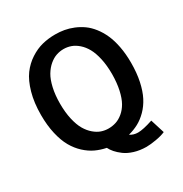

<svg xmlns="http://www.w3.org/2000/svg" viewBox="-204 -940 1169 1224"><g transform="rotate(-30 380.0 -328.0)"><path d="M374 -784.2Q408.2 -784.2 440.4 -778.6Q472.7 -772.9 505.9 -759.3Q539.1 -745.6 567.9 -725.1Q596.7 -704.6 621.8 -672.6Q647 -640.6 665 -600.3Q683.1 -560.1 693.6 -505.4Q704.1 -450.7 704.1 -386.2Q704.1 -312 691.2 -251.2Q678.2 -190.4 656.2 -147.9Q634.3 -105.5 602.8 -73.7Q571.3 -42 537.1 -23.7Q502.9 -5.4 462.9 4.9Q488.3 22 521 22Q558.6 22 630.9 -2L663.1 101.1Q633.8 113.8 591.6 120.8Q549.3 127.9 521 127.9Q473.1 127.4 433.1 115Q393.1 102.5 366.9 83Q340.8 63.5 324.5 44.7Q308.1 25.9 298.8 6.8Q257.3 -1.5 221.2 -18.3Q185.1 -35.2 151.1 -66.4Q117.2 -97.7 93 -140.1Q68.8 -182.6 54.4 -245.1Q40 -307.6 40 -383.8Q40 -474.1 60.1 -545.2Q80.1 -616.2 112.5 -660.2Q145 -704.1 189.5 -732.9Q233.9 -761.7 279.1 -772.9Q324.2 -784.2 374 -784.2ZM374 -676.8Q346.7 -676.8 320.6 -668Q294.4 -659.2 268.8 -637.7Q243.2 -616.2 223.9 -584Q204.6 -551.8 192.9 -500.7Q181.2 -449.7 181.2 -386.2Q181.2 -321.8 192.9 -270.5Q204.6 -219.2 223.6 -186.8Q242.7 -154.3 268.1 -132.8Q293.5 -111.3 318.8 -102.8Q344.2 -94.2 371.1 -94.2Q399.9 -94.2 426.3 -102.8Q452.6 -111.3 478 -132.3Q503.4 -153.3 521.7 -185.5Q540 -217.8 551.3 -268.6Q562.5 -319.3 563 -383.8Q563 -447.3 551.8 -498.3Q540.5 -549.3 522.2 -582Q503.9 -614.7 479 -636.5Q454.1 -658.2 428 -667.5Q401.9 -676.8 374 -676.8Z"/></g></svg>

Font: Junction Bold
Style: Bold
Weight: 700
Designer: Caroline Hadilaksono
Foundry: Caroline Hadilaksono
Version: Version 001.001